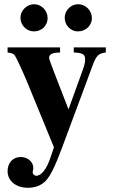

<svg xmlns="http://www.w3.org/2000/svg" viewBox="-20 -686 540 911"><path d="M482 -461H330V-437C373 -435 384 -428 384 -404C384 -392 382 -381 373 -355L305 -167L233 -353C222 -381 213 -407 213 -411C213 -426 224 -434 249 -436L265 -437V-461H16V-437C38 -434 44 -431 50 -423C59 -411 97 -327 117 -277L236 13L218 66C201 116 176 148 152 148C143 148 135 140 135 131C135 131 135 128 136 125C137 120 138 115 138 111C138 82 112 59 78 59C40 59 16 88 16 126C16 173 56 205 113 205C147 205 176 194 197 172C218 149 239 110 274 16L422 -382C438 -425 451 -433 482 -437ZM416 -600C416 -636 386 -666 351 -666C316 -666 287 -637 287 -602C287 -566 315 -537 350 -537C387 -537 416 -565 416 -600ZM206 -600C206 -636 176 -666 142 -666C107 -666 77 -636 77 -602C77 -566 106 -537 141 -537C178 -537 206 -565 206 -600Z"/></svg>

Font: XITS Math
Style: Bold
Weight: 700
Designer: MicroPress Inc., with final additions and corrections provided by Coen Hoffman, Elsevier (retired)
Version: Version 1.105